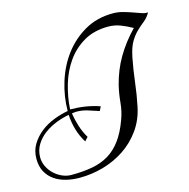

<svg xmlns="http://www.w3.org/2000/svg" viewBox="-118 -903 1044 1059"><g transform="rotate(-15 404.0 -373.5)"><path d="M619 -788Q647 -788 674.5 -780.5Q702 -773 727 -764Q752 -755 772.5 -748Q793 -741 808 -743Q793 -716 772 -699.5Q751 -683 729.5 -662.5Q708 -642 689.5 -611Q671 -580 660 -524Q647 -458 639 -389.5Q631 -321 617 -254Q602 -182 562 -126.5Q522 -71 466.5 -34Q411 3 344.5 22Q278 41 208 41Q169 41 132 32Q95 23 66.5 3.5Q38 -16 21 -47Q4 -78 4 -122Q4 -168 26 -204Q48 -240 82 -266.5Q116 -293 157.5 -309Q199 -325 239 -332Q239 -414 264.5 -496Q290 -578 338.5 -642.5Q387 -707 457.5 -747.5Q528 -788 619 -788ZM254 -337Q298 -337 339.5 -330.5Q381 -324 422 -310L410 -286Q380 -296 348.5 -306Q317 -316 284 -316Q278 -316 271 -315Q264 -314 258 -313Q264 -275 276 -237Q288 -199 308 -166L289 -145Q266 -182 253.5 -224Q241 -266 239 -310Q204 -304 166.5 -289.5Q129 -275 97.5 -252Q66 -229 46 -196.5Q26 -164 26 -124Q26 -97 38 -72Q50 -47 70 -28Q90 -9 115.5 2.5Q141 14 168 14Q236 14 289 4Q342 -6 383 -31Q424 -56 455.5 -99Q487 -142 511 -208Q528 -254 532 -300.5Q536 -347 547 -395Q568 -479 609 -548.5Q650 -618 710 -680Q678 -698 644.5 -711Q611 -724 575 -724Q494 -724 435.5 -690Q377 -656 338 -601Q299 -546 278.5 -476.5Q258 -407 254 -337Z"/></g></svg>

Font: Lucien Schoenschriftv CAT
Style: Regular
Weight: 400
Designer: Lucian Bernhard 1928
Foundry: CAT-Fonts Peter Wiegel
Version: Version 1.000